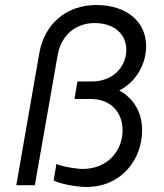

<svg xmlns="http://www.w3.org/2000/svg" viewBox="-20 -739 655 766"><path d="M324 7C466 7 547 -104 547 -220C547 -290 514 -346 456 -378C524 -413 563 -484 563 -555C563 -651 487 -719 364 -719C246 -719 158 -645 137 -528L45 0H119L210 -519C224 -598 281 -647 358 -647C436 -647 484 -602 484 -541C484 -470 428 -414 347 -414H289L277 -344H343C422 -344 469 -290 469 -220C469 -137 409 -65 310 -65C285 -65 228 -74 205 -85L194 -19C219 -5 288 7 324 7Z"/></svg>

Font: Fixel Display 20240404
Style: Italic
Weight: 400
Italic angle: -10°
Designer: AlfaBravo + MacPaw
Foundry: Kyrylo Tkachov, Marchela Mozhyna, Serhii Makarenko, Maria Weinstein, Zakhar Kryvoshyya
Version: Version 1.211;Glyphs 3.2 (3225)